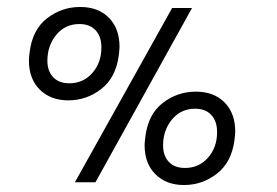

<svg xmlns="http://www.w3.org/2000/svg" viewBox="-20 -534 795 551"><path d="M395 -117Q395 -125 397 -141Q405 -206 447 -238.5Q489 -271 542 -271Q594 -271 624.5 -240Q655 -209 655 -157Q655 -149 653 -133Q645 -69 603 -36Q561 -3 508 -3Q457 -3 426 -34Q395 -65 395 -117ZM603 -155Q603 -186 586.5 -204Q570 -222 540 -222Q499 -222 473.5 -191Q448 -160 448 -117Q448 -87 464.5 -69.5Q481 -52 511 -52Q551 -52 577 -81.5Q603 -111 603 -155ZM474 -511H531L254 -11H195ZM63 -360Q63 -368 65 -384Q73 -449 115 -481.5Q157 -514 210 -514Q262 -514 292.5 -483Q323 -452 323 -400Q323 -392 321 -376Q313 -312 271 -279Q229 -246 176 -246Q125 -246 94 -277Q63 -308 63 -360ZM271 -398Q271 -429 254.5 -447Q238 -465 208 -465Q167 -465 141.5 -434Q116 -403 116 -360Q116 -330 132.5 -312.5Q149 -295 179 -295Q219 -295 245 -324.5Q271 -354 271 -398Z"/></svg>

Font: Bellota Text
Style: Italic
Weight: 400
Italic angle: -7.5°
Designer: Kemie Guaida
Foundry: Kemie Guaida
Version: Version 4.001